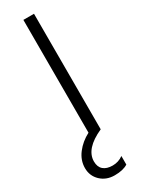

<svg xmlns="http://www.w3.org/2000/svg" viewBox="-258 -703 728 970"><g transform="rotate(-30 106.0 -218.5)"><path d="M170 219Q142 237 93 237Q44 237 12 206.5Q-20 176 -20 130.5Q-20 85 9.5 46.5Q39 8 85 -16V-674H147V0Q36 50 36 124Q36 156 55 172.5Q74 189 108.5 189Q143 189 170 169Z"/></g></svg>

Font: Hind Jalandhar Light
Style: Regular
Weight: 300
Designer: Namrata Goyal
Foundry: Indian Type Foundry
Version: Version 0.702;PS 1.0;hotconv 1.0.81;makeotf.lib2.5.63406